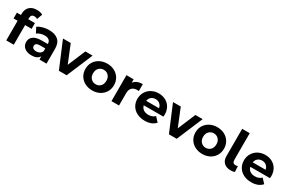

<svg xmlns="http://www.w3.org/2000/svg" viewBox="135 -1926 4752 3169"><g transform="rotate(30 2511.0 -341.5)"><path d="M224 -484H351V-374H227V0H84V-374H7V-484H84V-506Q84 -591 134 -640.5Q184 -690 275 -690Q307 -690 336 -683Q365 -676 385 -663L347 -559Q322 -577 289 -577Q224 -577 224 -505Z M851 -282V0H717V-62Q676 7 566 7Q509 7 467 -12Q425 -31 403 -65Q381 -99 381 -143Q381 -212 433 -251.5Q485 -291 594 -291H708Q708 -338 679.5 -363Q651 -388 594 -388Q554 -388 516 -375.5Q478 -363 451 -342L399 -443Q440 -471 496.5 -486.5Q553 -502 613 -502Q728 -502 789.5 -447.5Q851 -393 851 -282ZM708 -156V-207H609Q521 -207 521 -149Q521 -121 542.5 -105Q564 -89 602 -89Q639 -89 667.5 -106Q696 -123 708 -156Z M1444 -495 1235 0H1087L879 -495H1027L1164 -158L1306 -495Z M1723 7Q1645 7 1582.5 -25.5Q1520 -58 1485 -116Q1450 -174 1450 -247.5Q1450 -321 1485 -379Q1520 -437 1582.5 -469.5Q1645 -502 1723 -502Q1801 -502 1862.5 -469.5Q1924 -437 1959 -379Q1994 -321 1994 -247.5Q1994 -174 1959 -116Q1924 -58 1862.5 -25.5Q1801 7 1723 7ZM1723 -110Q1778 -110 1813.5 -147.5Q1849 -185 1849 -247.5Q1849 -310 1813.5 -347.5Q1778 -385 1723 -385Q1668 -385 1632 -347.5Q1596 -310 1596 -247.5Q1596 -185 1632 -147.5Q1668 -110 1723 -110Z M2397 -502V-370Q2373 -372 2364 -372Q2303 -372 2268 -337.5Q2233 -303 2233 -234V0H2089V-495H2226V-430Q2252 -466 2295.5 -484Q2339 -502 2397 -502Z M2959 -207H2585Q2595 -161 2632.5 -134.5Q2670 -108 2727 -108Q2765 -108 2795 -119.5Q2825 -131 2851 -155L2927 -73Q2857 7 2723 7Q2639 7 2574.5 -25.5Q2510 -58 2475 -116Q2440 -174 2440 -247Q2440 -320 2474.5 -378.5Q2509 -437 2569.5 -469.5Q2630 -502 2704 -502Q2777 -502 2836 -471Q2895 -440 2928.5 -381.5Q2962 -323 2962 -246Q2962 -243 2959 -207ZM2583 -291H2827Q2819 -338 2786 -366Q2753 -394 2705 -394Q2657 -394 2623.5 -366.5Q2590 -339 2583 -291Z M3541 -495 3332 0H3184L2976 -495H3124L3261 -158L3403 -495Z M3820 7Q3742 7 3679.5 -25.5Q3617 -58 3582 -116Q3547 -174 3547 -247.5Q3547 -321 3582 -379Q3617 -437 3679.5 -469.5Q3742 -502 3820 -502Q3898 -502 3959.5 -469.5Q4021 -437 4056 -379Q4091 -321 4091 -247.5Q4091 -174 4056 -116Q4021 -58 3959.5 -25.5Q3898 7 3820 7ZM3820 -110Q3875 -110 3910.5 -147.5Q3946 -185 3946 -247.5Q3946 -310 3910.5 -347.5Q3875 -385 3820 -385Q3765 -385 3729 -347.5Q3693 -310 3693 -247.5Q3693 -185 3729 -147.5Q3765 -110 3820 -110Z M4186 -164V-683H4330V-172Q4330 -141 4346 -124Q4362 -107 4391 -107Q4402 -107 4413.5 -109.5Q4425 -112 4432 -116L4438 -5Q4402 7 4364 7Q4280 7 4233 -37.5Q4186 -82 4186 -164Z M4990 -207H4616Q4626 -161 4663.5 -134.5Q4701 -108 4758 -108Q4796 -108 4826 -119.5Q4856 -131 4882 -155L4958 -73Q4888 7 4754 7Q4670 7 4605.5 -25.5Q4541 -58 4506 -116Q4471 -174 4471 -247Q4471 -320 4505.5 -378.5Q4540 -437 4600.5 -469.5Q4661 -502 4735 -502Q4808 -502 4867 -471Q4926 -440 4959.5 -381.5Q4993 -323 4993 -246Q4993 -243 4990 -207ZM4614 -291H4858Q4850 -338 4817 -366Q4784 -394 4736 -394Q4688 -394 4654.5 -366.5Q4621 -339 4614 -291Z"/></g></svg>

Font: Montserrat Ace
Style: Bold
Weight: 700
Designer: Julieta Ulanovsky
Foundry: Julieta Ulanovsky
Version: Version 1